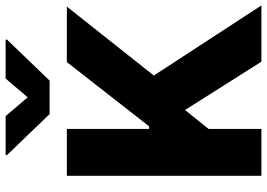

<svg xmlns="http://www.w3.org/2000/svg" viewBox="-160 -838 997 718"><g transform="rotate(-90 339.0 -478.5)"><path d="M41 0V-727.5H216.3V-419.9H226.1L466.3 -727.5H673.8L416 -402.3L678.2 0H467.8L287.1 -285.6L216.3 -197.3V0ZM264.2 -956.5 334.5 -874 404.8 -956.5H550.3V-951.2L397 -792H272L118.7 -951.2V-956.5Z"/></g></svg>

Font: Inter Tight ExtraBold
Style: Regular
Weight: 800
Designer: Rasmus Andersson
Foundry: rsms
Version: Version 3.004; ttfautohint (v1.8.4.7-5d5b)